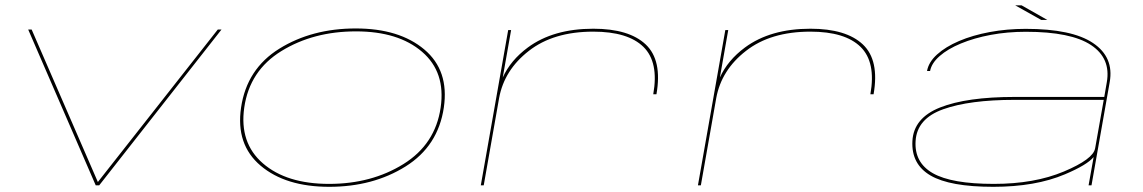

<svg xmlns="http://www.w3.org/2000/svg" viewBox="-20 -697 4298 722"><path d="M340 0 86 -586H99L348 -12.5L799 -586H813L353 0Z M1218 5.5Q1054 5.5 960 -74Q866 -153.5 886.5 -292.5Q908 -438 1030.5 -514Q1153 -590 1318 -590Q1481.5 -590 1575.5 -511Q1669.5 -432 1649 -292.5Q1627.5 -147.5 1505 -71Q1382.5 5.5 1218 5.5ZM1217.5 -5.5Q1377 -5.5 1497 -80Q1617 -154.5 1637 -292.5Q1656.5 -425.5 1567.2 -502.2Q1478 -579 1318.5 -579Q1158.5 -579 1038.5 -505.2Q918.5 -431.5 898.5 -292.5Q879.5 -160 968.5 -82.8Q1057.5 -5.5 1217.5 -5.5Z M2436.5 -342.5Q2458 -463.5 2399.5 -520.8Q2341 -578 2211 -578Q2061 -578 1968.5 -505.5Q1876.5 -434 1857 -329L1799 0H1788L1891 -584H1902L1870.5 -405.5Q1900 -470.5 1965 -518.5Q2060.5 -589 2211 -589Q2345.5 -589 2408.2 -529.8Q2471 -470.5 2448.5 -342.5Z M3253 -342.5Q3274.5 -463.5 3216 -520.8Q3157.5 -578 3027.5 -578Q2877.5 -578 2785 -505.5Q2693 -434 2673.5 -329L2615.5 0H2604.5L2707.5 -584H2718.5L2687 -405.5Q2716.5 -470.5 2781.5 -518.5Q2877 -589 3027.5 -589Q3162 -589 3224.8 -529.8Q3287.5 -470.5 3265 -342.5Z M4073.5 0 4092.5 -106.5Q4068.5 -77 3984.5 -41.5Q3873.5 5.5 3715 5.5Q3552 5.5 3479.2 -37Q3406.5 -79.5 3411 -166.5Q3415.5 -253.5 3515.5 -293Q3615.5 -332.5 3796 -332.5H4132.5L4142 -387.5Q4158 -477.5 4082.8 -527.5Q4007.5 -577.5 3837.5 -577.5Q3768 -577.5 3705.5 -565.8Q3643 -554 3593.5 -533.5Q3544 -513 3513.5 -486.2Q3483 -459.5 3477.5 -430H3466Q3472 -463.5 3503.8 -492.2Q3535.5 -521 3586.5 -542.8Q3637.5 -564.5 3702 -576.5Q3766.5 -588.5 3837 -588.5Q4011 -588.5 4090.2 -535.2Q4169.5 -482 4153 -388.5L4084.5 0ZM4098 -138.5 4130.5 -321.5H3795Q3626 -321.5 3527 -286.2Q3428 -251 3423 -166.5Q3418 -85.5 3488.2 -45.5Q3558.5 -5.5 3717 -5.5Q3870 -5.5 3980.5 -52Q4091 -98.5 4098 -139ZM3895.5 -622 3797.5 -677H3821.5L3918.5 -622Z"/></svg>

Font: Anybody UltraExpanded Thin
Style: Italic
Weight: 100
Width: 9
Italic angle: -10°
Designer: Tyler Finck
Foundry: Etcetera Type Company
Version: Version 1.010; ttfautohint (v1.8.3) -l 8 -r 50 -G 200 -x 14 